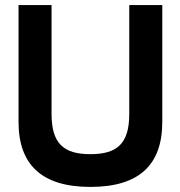

<svg xmlns="http://www.w3.org/2000/svg" viewBox="-20 -723 708 756"><path d="M489 -703V-275C489 -159 443 -116 336 -116C229 -116 183 -159 183 -275V-703H53V-243C53 -74 145 13 336 13C528 13 619 -74 619 -243V-703Z"/></svg>

Font: Bluebird
Style: Ext
Weight: 400
Designer: Jasper
Foundry: Cannot Into Space Fonts
Version: Version 0.98